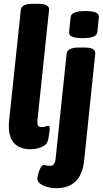

<svg xmlns="http://www.w3.org/2000/svg" viewBox="-20 -774 538 1006"><path d="M141 8Q79 8 49.5 -29Q20 -66 28 -144L89 -722Q92 -754 152 -754H180Q240 -754 237 -722L176 -142Q175 -125 179 -116.5Q183 -108 201 -108Q211 -108 219.5 -111.5Q228 -115 232 -115Q238 -115 240 -108.5Q242 -102 239 -84Q237 -70 235 -56.5Q233 -43 229 -32Q223 -14 196.5 -3Q170 8 141 8ZM275 212Q237 212 206.5 198Q176 184 176 162Q176 153 180.5 136Q185 119 192.5 105Q200 91 208 91Q216 91 223 93Q230 95 241 95Q257 95 263.5 84.5Q270 74 272 52L329 -492Q332 -525 394 -525H422Q454 -525 467.5 -516.5Q481 -508 479 -492L421 66Q406 212 275 212ZM413 -574Q374 -574 357.5 -582Q341 -590 342 -606L350 -684Q352 -700 370 -708Q388 -716 428 -716Q466 -716 483 -708Q500 -700 498 -684L490 -606Q487 -574 413 -574Z"/></svg>

Font: Asap Condensed
Style: Bold Italic
Weight: 700
Width: 3
Italic angle: -6°
Designer: Pablo Cosgaya
Foundry: Omnibus-Type
Version: Version 3.001; ttfautohint (v1.8.4.7-5d5b)